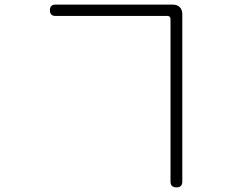

<svg xmlns="http://www.w3.org/2000/svg" viewBox="-20 -770 1020 831"><path d="M744 41Q718 41 718 16V-687Q718 -701 704 -701H220Q196 -701 196 -726Q196 -750 220 -750H482H728Q747 -750 758 -739Q769 -728 769 -709V16Q769 41 744 41Z"/></svg>

Font: GenSenRounded TW L
Style: Regular
Weight: 300
Version: Version 1.501;PS 1;hotconv 16.6.51;makeotf.lib2.5.65220